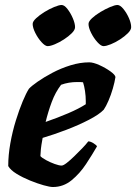

<svg xmlns="http://www.w3.org/2000/svg" viewBox="-20 -750 546 770"><path d="M192 0Q180 0 155 -7Q130 -14 100.5 -26Q71 -38 46.5 -53Q22 -68 13 -84Q13 -128 21.5 -175.5Q30 -223 43.5 -266.5Q57 -310 71 -343.5Q85 -377 96 -394Q106 -405 131 -422.5Q156 -440 190 -458Q224 -476 262.5 -488Q301 -500 338 -500Q354 -500 378.5 -489Q403 -478 422.5 -464Q442 -450 443 -441Q440 -421 432.5 -395Q425 -369 415 -346Q405 -323 396 -310Q378 -291 336.5 -269.5Q295 -248 245 -229Q195 -210 151 -197Q145 -164 144 -152.5Q143 -141 142 -124Q148 -117 164.5 -108Q181 -99 199 -92.5Q217 -86 227 -86Q234 -86 247.5 -96.5Q261 -107 277.5 -123Q294 -139 309.5 -155Q325 -171 334 -183Q343 -183 355 -175.5Q367 -168 369 -163Q350 -130 325 -92Q300 -54 267 -27Q234 0 192 0ZM163 -261Q212 -278 254 -296Q296 -314 324 -332V-345Q324 -364 321 -384.5Q318 -405 313 -420Q307 -421 301.5 -421Q296 -421 290 -421Q255 -421 225 -410Q202 -380 187.5 -341Q173 -302 163 -261ZM395 -565Q385 -565 370.5 -581Q356 -597 345.5 -618Q335 -639 335 -654Q335 -664 349 -677Q363 -690 383 -702Q403 -714 422 -722Q441 -730 451 -730Q462 -730 475 -714Q488 -698 497 -677.5Q506 -657 506 -641Q506 -630 493 -617Q480 -604 461.5 -592Q443 -580 424.5 -572.5Q406 -565 395 -565ZM171 -565Q161 -565 146.5 -581Q132 -597 121.5 -618Q111 -639 111 -654Q111 -664 125 -677Q139 -690 158.5 -702Q178 -714 197.5 -722Q217 -730 227 -730Q238 -730 250.5 -714Q263 -698 272 -677Q281 -656 281 -641Q281 -630 268 -617Q255 -604 236.5 -592Q218 -580 200 -572.5Q182 -565 171 -565Z"/></svg>

Font: Texturina Black
Style: Italic
Weight: 900
Italic angle: -11°
Designer: Guillermo Torres Carreño
Foundry: Omnibus-Type
Version: Version 1.002; ttfautohint (v1.8.3)